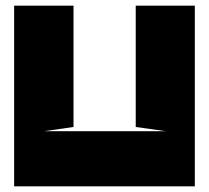

<svg xmlns="http://www.w3.org/2000/svg" viewBox="-20 -659 740 679"><path d="M136 -195H566L460 -210V-639H669V0H30V-639H240V-210L136 -195Z"/></svg>

Font: Banana Brick
Style: Regular
Weight: 400
Designer: artmaker
Foundry: artmaker
Version: Version 4.000 2011 initial release